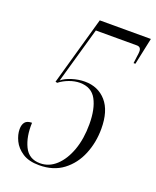

<svg xmlns="http://www.w3.org/2000/svg" viewBox="-136 -795 722 886"><g transform="rotate(20 225.0 -352.0)"><path d="M164 10Q113 10 82 -10.5Q51 -31 37 -60Q23 -89 23 -116Q23 -138 33 -150.5Q43 -163 67 -163Q64 -95 87 -47.5Q110 0 165 0Q209 0 243.5 -32Q278 -64 298 -119.5Q318 -175 318 -247Q318 -322 293.5 -367Q269 -412 212 -412Q187 -412 160 -402Q133 -392 113 -376L104 -378L199 -714H450L422 -582H413Q415 -602 417.5 -617Q420 -632 420 -642Q420 -664 399 -664H198L120 -390Q137 -405 169 -415Q201 -425 232 -425Q297 -425 337 -379.5Q377 -334 377 -246Q377 -179 353 -120.5Q329 -62 281.5 -26Q234 10 164 10Z"/></g></svg>

Font: Noto Serif Display ExtraCondensed Light
Style: Italic
Weight: 300
Width: 2
Italic angle: -12°
Designer: Monotype Design Team
Foundry: Monotype Imaging Inc.
Version: Version 2.009